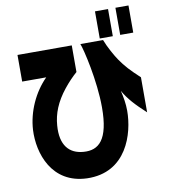

<svg xmlns="http://www.w3.org/2000/svg" viewBox="-98 -943 970 1101"><g transform="rotate(-10 386.5 -392.5)"><path d="M530 -702H606V-860H530ZM49 -536H189C116 -463 68 -357 62 -252C55 -116 115 68 319 75C550 82 613 -135 613 -267C613 -309 606 -346 597 -385C626 -334 663 -294 724 -238V-442C672 -490 641 -523 612 -566C596 -589 563 -647 547 -690H415C429 -656 474 -466 474 -311C474 -122 414 -71 326 -78C243 -84 194 -139 203 -253C208 -321 233 -386 289 -456C314 -487 339 -513 365 -536V-691H49ZM649 -702H725V-860H649Z"/></g></svg>

Font: コーポレート・ロゴ ver3 Bold
Style: Regular
Weight: 700
Designer: [KANA_main] LOGOTYPE.JP [Source Han Sans] Ryoko NISHIZUKA 西塚涼子 (kana, bopomofo & ideographs); Paul D. Hunt (Latin, Greek
Version: Version 12.001;FEAKit 1.0